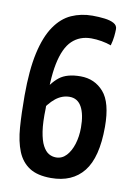

<svg xmlns="http://www.w3.org/2000/svg" viewBox="-82 -756 570 817"><g transform="rotate(10 203.0 -347.5)"><path d="M196 8Q137 8 102.5 -14.5Q68 -37 51 -79Q34 -121 29.5 -181Q25 -241 25 -318Q25 -429 41.5 -503Q58 -577 88.5 -621.5Q119 -666 160.5 -684.5Q202 -703 251 -703Q278 -703 303 -700Q328 -697 343.5 -688.5Q359 -680 359 -664Q359 -651 357 -632Q355 -613 349 -592Q331 -599 307.5 -603Q284 -607 263 -607Q213 -607 180 -575.5Q147 -544 132.5 -472.5Q118 -401 123 -280Q121 -219 127 -180.5Q133 -142 144.5 -120.5Q156 -99 170.5 -90.5Q185 -82 202 -82Q228 -82 246.5 -102Q265 -122 275 -154.5Q285 -187 285 -225Q285 -282 267.5 -314Q250 -346 215 -346Q183 -346 155 -324Q127 -302 97 -252V-340Q123 -390 155 -415Q187 -440 246 -440Q307 -440 346 -395.5Q385 -351 385 -246Q385 -114 336.5 -53Q288 8 196 8Z"/></g></svg>

Font: Yanone Kaffeesatz SemiBold
Style: Regular
Weight: 600
Designer: Yanone (Cyrillic: Daniel Pouzeot, Huerta Tipografica, and Cyreal)
Foundry: Yanone
Version: Version 2.003